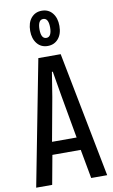

<svg xmlns="http://www.w3.org/2000/svg" viewBox="-106 -1047 649 1100"><g transform="rotate(-10 218.5 -496.5)"><path d="M12 0 153 -729H283L425 0H332L301 -169H136L105 0ZM147 -243H290L245 -496L221 -638H216L193 -495ZM219 -788Q180 -788 157 -816.5Q134 -845 134 -890Q134 -938 157.5 -965.5Q181 -993 219 -993Q258 -993 281 -964.5Q304 -936 304 -890Q304 -843 280.5 -815.5Q257 -788 219 -788ZM219 -835Q235 -835 242.5 -850Q250 -865 250 -890Q250 -945 219 -945Q203 -945 195.5 -930.5Q188 -916 188 -890Q188 -835 219 -835Z"/></g></svg>

Font: Mona Sans Condensed Medium
Style: Regular
Weight: 500
Width: 3
Designer: Deni Anggara
Foundry: GitHub
Version: Version 1.001; ttfautohint (v1.8.4.7-5d5b);gftools[0.9.31]